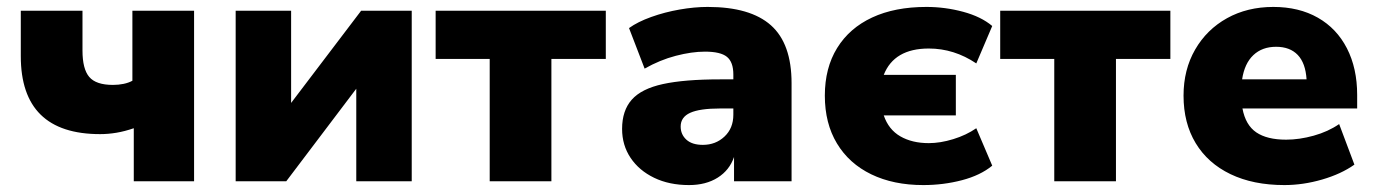

<svg xmlns="http://www.w3.org/2000/svg" viewBox="-20 -523 3970 554"><path d="M366 0V-153Q340 -144 316 -140Q292 -136 269 -136Q40 -136 40 -361V-492H218V-377Q218 -324 237.5 -301Q257 -278 306 -278Q322 -278 336.5 -281Q351 -284 362 -290V-492H540V0Z M660 0V-492H820V-226L1022 -492H1168V0H1008V-267L806 0Z M1393 0V-353H1237V-492H1728V-353H1571V0Z M1968 11Q1911 11 1867.5 -10Q1824 -31 1799.5 -67.5Q1775 -104 1775 -151Q1775 -204 1803 -235.5Q1831 -267 1893 -280.5Q1955 -294 2058 -294H2096V-308Q2096 -344 2077.5 -359Q2059 -374 2014 -374Q1976 -374 1930 -362Q1884 -350 1840 -325L1795 -442Q1820 -460 1859 -474Q1898 -488 1941 -495.5Q1984 -503 2022 -503Q2145 -503 2204.5 -450Q2264 -397 2264 -283V0H2098V-70Q2085 -32 2051 -10.5Q2017 11 1968 11ZM2008 -105Q2045 -105 2070.5 -129Q2096 -153 2096 -192V-210H2058Q1999 -210 1971.5 -197.5Q1944 -185 1944 -158Q1944 -135 1960.5 -120Q1977 -105 2008 -105Z M2644 11Q2558 11 2494 -20Q2430 -51 2395 -109Q2360 -167 2360 -247Q2360 -327 2395.5 -384.5Q2431 -442 2496.5 -472.5Q2562 -503 2653 -503Q2707 -503 2759 -489Q2811 -475 2843 -448L2797 -340Q2733 -383 2660 -383Q2560 -383 2530 -307H2738V-190H2530Q2544 -149 2578 -129.5Q2612 -110 2660 -110Q2693 -110 2730.5 -121.5Q2768 -133 2797 -153L2843 -45Q2809 -17 2755.5 -3Q2702 11 2644 11Z M3022 0V-353H2866V-492H3357V-353H3200V0Z M3686 11Q3596 11 3530.5 -20.5Q3465 -52 3430 -110Q3395 -168 3395 -247Q3395 -322 3428.5 -380Q3462 -438 3520.5 -470.5Q3579 -503 3654 -503Q3728 -503 3782.5 -472Q3837 -441 3866.5 -383.5Q3896 -326 3896 -249V-210H3565Q3574 -162 3605 -141Q3636 -120 3691 -120Q3729 -120 3770.5 -131.5Q3812 -143 3844 -165L3888 -48Q3850 -21 3795 -5Q3740 11 3686 11ZM3662 -388Q3622 -388 3596.5 -364Q3571 -340 3564 -294H3750Q3747 -341 3724.5 -364.5Q3702 -388 3662 -388Z"/></svg>

Font: Nunito Sans Black
Style: Regular
Weight: 900
Designer: Vernon Adams
Foundry: Vernon Adams
Version: Version 3.006; ttfautohint (v1.8.3)